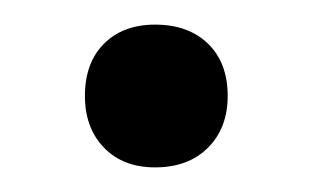

<svg xmlns="http://www.w3.org/2000/svg" viewBox="-20 -124 254 156"><path d="M49 -46Q49 -73 64.5 -88.5Q80 -104 106 -104Q133 -104 149 -88.5Q165 -73 165 -46Q165 -20 149 -4Q133 12 106 12Q80 12 64.5 -4Q49 -20 49 -46Z"/></svg>

Font: PTSans
Style: Regular
Weight: 400
Designer: A.Korolkova, O.Umpeleva, V.Yefimov
Foundry: ParaType Ltd
Version: Version 2.003W OFL